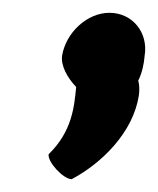

<svg xmlns="http://www.w3.org/2000/svg" viewBox="-20 -303 247 300"><path d="M77 -216C75 -200 85 -182 99 -167C96 -137 93 -98 56 -62C54 -50 79 -23 92 -23C139 -48 188 -96 197 -154C198 -162 198 -170 196 -177C202 -189 205 -203 206 -216C212 -252 187 -283 151 -283C116 -283 83 -252 77 -216Z"/></svg>

Font: Ampere
Style: UltExtIta
Weight: 400
Version: Version 1